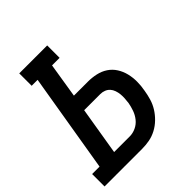

<svg xmlns="http://www.w3.org/2000/svg" viewBox="-206 -870 1006 1006"><g transform="rotate(-45 296.5 -367.5)"><path d="M-7 0V-92H48L140 -643H96V-735H303V-643H247L216 -450H320Q350 -450 379.5 -443.5Q409 -437 433 -421Q457 -405 472.5 -380.5Q488 -356 495 -327.5Q502 -299 502 -268Q502 -237 496 -206Q492 -180 484 -153Q476 -126 461 -102Q446 -78 425 -57.5Q404 -37 378.5 -23.5Q353 -10 326 -5Q299 0 272 0ZM156 -92H272Q295 -92 317.5 -102.5Q340 -113 355.5 -132.5Q371 -152 379 -175Q387 -198 391 -220Q393 -236 394 -251.5Q395 -267 393.5 -282Q392 -297 387 -311.5Q382 -326 372.5 -336.5Q363 -347 349 -352.5Q335 -358 320 -358H200Z"/></g></svg>

Font: Iosevka Etoile SmBdObl
Style: Regular
Weight: 600
Italic angle: -9°
Designer: Belleve Invis
Foundry: Belleve Invis
Version: Version 15.5.2; ttfautohint (v1.8.4)